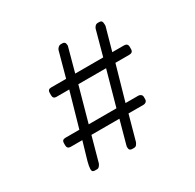

<svg xmlns="http://www.w3.org/2000/svg" viewBox="-105 -547 668 659"><g transform="rotate(-30 229.0 -217.0)"><path d="M395 -285H340L301 -148H352Q357 -148 361.5 -144.5Q366 -141 366 -135V-126Q366 -119 361.5 -115.5Q357 -112 352 -112H292L265 -14Q263 -9 259.5 -4.5Q256 0 249 0H243Q232 0 230.5 -8Q229 -16 231 -21L256 -112H145L118 -14Q116 -9 112 -4.5Q108 0 103 0H95Q86 0 84 -5.5Q82 -11 84.5 -24.5Q87 -38 93.5 -59Q100 -80 109 -112H63Q49 -112 49 -126V-135Q49 -148 63 -148H118L157 -285H106Q93 -285 93 -299V-308Q93 -322 106 -322H166L193 -421Q195 -426 199.5 -430Q204 -434 210 -434H215Q225 -434 227 -426Q229 -418 227 -414L202 -322H313L340 -421Q342 -426 346 -430Q350 -434 356 -434H361Q369 -434 371.5 -430Q374 -426 374 -418V-412L349 -322H395Q410 -322 410 -308V-299Q410 -285 395 -285ZM193 -285 155 -148H265L303 -285Z"/></g></svg>

Font: Chathura
Style: Regular
Weight: 400
Designer: Appaji Ambarisha Darbha
Foundry: Aditya Fonts
Version: Version 1.001 2016